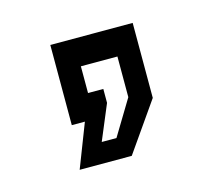

<svg xmlns="http://www.w3.org/2000/svg" viewBox="-49 -204 377 340"><g transform="rotate(-15 139.5 -33.5)"><path d="M60 80 91 0H67V-147H218V-9.5L155.5 80ZM110.5 42.5H137.5L176.5 -22V-96.5H109.5V-47.5H137.5V-22Z"/></g></svg>

Font: Tourney Thin Medium
Style: Regular
Weight: 500
Version: Version 1.015